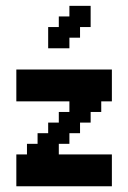

<svg xmlns="http://www.w3.org/2000/svg" viewBox="-20 -650 447 670"><path d="M148.1 -555.6H185.2V-592.6H222.2V-629.6H296.3V-555.6H259.3V-518.5H222.2V-481.5H148.1ZM37 -111.1H74.1V-148.1H111.1V-185.2H148.1V-222.2H185.2V-259.3H222.2V-296.3H37V-407.4H370.4V-296.3H333.3V-259.3H296.3V-222.2H259.3V-185.2H222.2V-148.1H185.2V-111.1H370.4V0H37Z"/></svg>

Font: Jersey 15
Style: Regular
Weight: 400
Designer: Sarah Cadigan-Fried
Version: Version 1.001; ttfautohint (v1.8.4.7-5d5b)